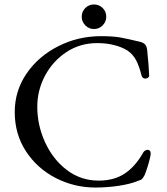

<svg xmlns="http://www.w3.org/2000/svg" viewBox="-20 -825 750 860"><path d="M46 0ZM46 -323Q46 -418 99 -495.5Q152 -573 241 -618Q330 -663 432 -663Q484 -663 516.5 -657.5Q549 -652 610 -637Q624 -633 630.5 -625Q637 -617 639 -603Q647 -525 648 -488Q649 -482 643.5 -477.5Q638 -473 631 -473Q618 -473 614 -487Q603 -530 589.5 -555.5Q576 -581 552 -598Q527 -614 491.5 -623Q456 -632 415 -632Q339 -632 278 -592Q217 -552 182 -486.5Q147 -421 147 -347Q147 -264 182 -187.5Q217 -111 279.5 -63.5Q342 -16 422 -16Q491 -16 538.5 -47.5Q586 -79 621 -141Q624 -147 630 -150.5Q636 -154 641 -154Q647 -154 651 -150Q655 -146 655 -138Q655 -126 646 -94.5Q637 -63 628 -41Q620 -27 616 -23Q612 -19 596 -14Q561 0 510 7.5Q459 15 407 15Q313 15 230 -27.5Q147 -70 96.5 -147Q46 -224 46 -323ZM346 -750Q346 -773 362 -789Q378 -805 401 -805Q424 -805 440 -789Q456 -773 456 -750Q456 -728 440 -711.5Q424 -695 401 -695Q378 -695 362 -711.5Q346 -728 346 -750Z"/></svg>

Font: EB Garamond
Style: Regular
Weight: 400
Designer: Georg Duffner and Octavio Pardo
Foundry: Georg Duffner
Version: Version 1.000; ttfautohint (v1.6)